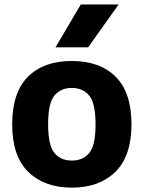

<svg xmlns="http://www.w3.org/2000/svg" viewBox="-20 -828 642 858"><path d="M301 10.5Q178.5 10.5 106.5 -59.8Q34.5 -130 34.5 -272Q34.5 -415 105 -485.2Q175.5 -555.5 301 -555.5Q426.5 -555.5 497 -485Q567.5 -414.5 567.5 -273Q567.5 -130.5 495.5 -60Q423.5 10.5 301 10.5ZM301 -110.5Q351.5 -110.5 379.2 -144.8Q407 -179 407 -271.5Q407 -366 379 -400.5Q351 -435 301 -435Q251 -435 223 -400.8Q195 -366.5 195 -273.5Q195 -179.5 222.8 -145Q250.5 -110.5 301 -110.5ZM228 -616.5 341 -808H510L374 -616.5Z"/></svg>

Font: Encode Sans
Style: Bold
Weight: 700
Designer: Multiple Designers
Foundry: Impallari Type
Version: Version 3.002; ttfautohint (v1.8.3) -l 8 -r 50 -G 200 -x 14 